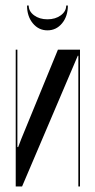

<svg xmlns="http://www.w3.org/2000/svg" viewBox="-20 -676 343 696"><path d="M270 -496V0H264V-474H262L60 0H37V-496H43V-143H46L57 -172L190 -496ZM220 -656H226Q226 -617 205 -591.5Q184 -566 152 -566Q120 -566 99 -591.5Q78 -617 78 -656H84Q84 -635 103.5 -620.5Q123 -606 152 -606Q181 -606 200.5 -620.5Q220 -635 220 -656Z"/></svg>

Font: Moniqa SemBd Narrow Display
Style: Regular
Weight: 600
Width: 4
Designer: Rajesh Rajput
Foundry: Rajesh Rajput
Version: Version 1.000